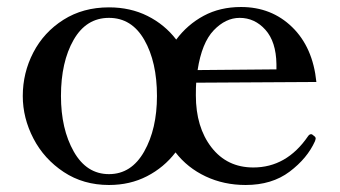

<svg xmlns="http://www.w3.org/2000/svg" viewBox="-20 -514 970 548"><path d="M881 -119Q881 -117 879 -111Q857 -62 806.5 -24Q756 14 681 14Q619 14 567 -10.5Q515 -35 481 -79Q448 -36 399.5 -11Q351 14 291 14Q218 14 162 -23Q106 -60 75.5 -118.5Q45 -177 45 -240Q45 -306 75 -364Q105 -422 161 -457.5Q217 -493 291 -493Q352 -493 401 -468.5Q450 -444 483 -401Q515 -444 561.5 -469Q608 -494 668 -494Q755 -494 814 -436.5Q873 -379 883 -280L540 -278Q539 -267 539 -242Q539 -151 583.5 -93.5Q628 -36 703 -36Q798 -36 859 -125Q863 -131 868 -131Q871 -131 875 -127Q881 -123 881 -119ZM428 -240Q428 -337 392 -400Q356 -463 291 -463Q226 -463 190 -400Q154 -337 154 -240Q154 -146 190.5 -81.5Q227 -17 291 -17Q355 -17 391.5 -81.5Q428 -146 428 -240ZM544 -314 769 -316V-331Q768 -395 737.5 -429Q707 -463 664 -463Q624 -463 590 -427.5Q556 -392 544 -314Z"/></svg>

Font: Shippori Mincho SemiBold
Style: Regular
Weight: 600
Designer: FONTDASU
Foundry: FONTDASU / Google Inc. / but / Adobe
Version: Version 3.110; ttfautohint (v1.8.3)